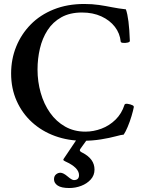

<svg xmlns="http://www.w3.org/2000/svg" viewBox="-20 -696 711 967"><path d="M399 13Q323 13 257 -11Q191 -35 141.5 -80Q92 -125 64 -187.5Q36 -250 36 -326Q36 -398 61.5 -461Q87 -524 134.5 -572.5Q182 -621 250.5 -648.5Q319 -676 404 -676Q445 -676 478.5 -671Q512 -666 544.5 -659.5Q577 -653 614 -649Q622 -627 627 -587.5Q632 -548 634 -490Q634 -484 622.5 -481.5Q611 -479 600 -480Q589 -481 588 -486Q584 -528 558.5 -561Q533 -594 490.5 -613.5Q448 -633 393 -633Q332 -633 289 -609Q246 -585 219.5 -544Q193 -503 181 -451.5Q169 -400 169 -346Q169 -285 185 -228.5Q201 -172 232 -128Q263 -84 308 -58.5Q353 -33 410 -33Q451 -33 491 -48Q531 -63 562 -93.5Q593 -124 607 -168Q609 -175 623 -173Q637 -171 647 -166Q654 -163 654 -157Q651 -140 642.5 -111.5Q634 -83 623 -57Q612 -31 603 -18Q596 -17 587 -15.5Q578 -14 565 -10Q532 -1 488.5 6Q445 13 399 13ZM329 251Q289 251 270.5 238.5Q252 226 252 207Q252 191 262 182.5Q272 174 284 174Q299 174 321 193Q342 211 352 211Q378 211 378 186Q378 148 309 117Q299 113 299 108Q299 106 302 102L374 -5H427L386 52Q382 57 382 61Q382 67 395 73Q456 104 456 158Q456 187 437 208Q418 229 389 240Q360 251 329 251Z"/></svg>

Font: Junicode
Style: Bold
Weight: 700
Designer: Peter S. Baker
Version: Version 2.100; ttfautohint (v1.8.4)